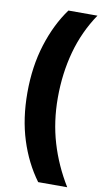

<svg xmlns="http://www.w3.org/2000/svg" viewBox="-98 -780 532 983"><g transform="rotate(10 168.0 -288.0)"><path d="M41 -284Q41 -420 77 -534.5Q113 -649 175 -734H326Q261 -638 230 -525Q199 -412 199 -285Q199 -162 231.5 -52.5Q264 57 326 158H175Q111 71 76 -39.5Q41 -150 41 -284Z"/></g></svg>

Font: Noto Sans Lao Looped Condensed Black
Style: Regular
Weight: 900
Width: 3
Designer: Mark Frömberg, Ben Mitchell
Foundry: The Fontpad Ltd
Version: Version 1.002; ttfautohint (v1.8.4.7-5d5b)